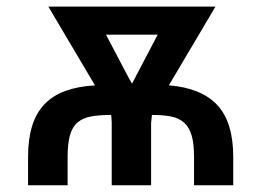

<svg xmlns="http://www.w3.org/2000/svg" viewBox="-20 -548 774 568"><path d="M670 0H554V-84Q554 -123.5 546.8 -147.8Q539.5 -172 524.2 -185.5Q509 -199 485.5 -203.5Q462 -208 429.5 -208L427 -184V0H310.5V-186.5L309 -208Q274 -208 249.5 -203.5Q225 -199 209.5 -185.8Q194 -172.5 187 -148Q180 -123.5 180 -84V0H63V-84Q63 -136.5 75 -175.2Q87 -214 111.8 -239.8Q136.5 -265.5 173.5 -279Q210.5 -292.5 261 -295.5L123 -528.5H617.5L479.5 -295.5Q575 -288 622.5 -237.5Q670 -187 670 -84ZM370.5 -300.5 446.5 -445.5H293.5L363 -313.5Z"/></svg>

Font: Roberto Sans Medium
Style: Regular
Weight: 500
Designer: Google (font) & Cristiano Sobral (main changes)
Version: Version 1.000;October 12, 2021;FontCreator 14.0.0.2814 64-bi